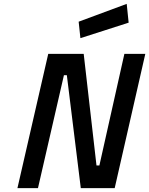

<svg xmlns="http://www.w3.org/2000/svg" viewBox="-20 -971 770 991"><path d="M176 0 310 -583H325L397 0H572L730 -693H622L493 -117H478L412 -693H229L70 0ZM644 -854 634 -951 386 -859 395 -774Z"/></svg>

Font: RazerF5 SemiBold
Style: Italic
Weight: 600
Foundry: Razer Inc.
Version: Version 2